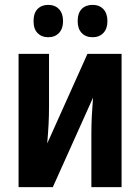

<svg xmlns="http://www.w3.org/2000/svg" viewBox="-20 -768 575 788"><path d="M181.2 -546.9V-330.1Q181.2 -293 179.4 -259.3Q177.7 -225.6 173.8 -179.2L338.9 -546.9H479V0H355V-220.2Q355 -256.3 356.9 -292.5Q358.9 -328.6 361.8 -367.2L196.8 0H56.2V-546.9ZM117.7 -681.2Q117.7 -714.4 134.3 -731.2Q150.9 -748 177.7 -748Q205.6 -748 222.2 -730.5Q238.8 -712.9 238.8 -681.2Q238.8 -650.4 222.2 -632.8Q205.6 -615.2 177.7 -615.2Q150.9 -615.2 134.3 -632.1Q117.7 -648.9 117.7 -681.2ZM298.8 -681.2Q298.8 -714.4 315.4 -731.2Q332 -748 359.9 -748Q387.7 -748 404.3 -730.5Q420.9 -712.9 420.9 -681.2Q420.9 -650.4 404.3 -632.8Q387.7 -615.2 359.9 -615.2Q332 -615.2 315.4 -632.6Q298.8 -649.9 298.8 -681.2Z"/></svg>

Font: Open Sans Condensed
Style: Bold
Weight: 700
Width: 3
Designer: Monotype Design Team
Foundry: Monotype Imaging Inc.
Version: Version 3.003; ttfautohint (v1.8.4)